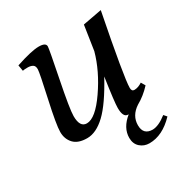

<svg xmlns="http://www.w3.org/2000/svg" viewBox="-141 -538 772 807"><g transform="rotate(-30 244.5 -134.5)"><path d="M356 159.2Q330.1 159.2 311.5 142.6Q293 126 293 97.2Q293 48.3 340.8 9.8H337.9Q314 9.8 314 -36.1Q314 -64 331.1 -179.2Q274.9 -76.2 229.5 -33.2Q184.1 9.8 140.1 9.8Q96.2 9.8 75.2 -12.7Q54.2 -35.2 54.2 -69.3Q54.2 -103.5 79.1 -215.8Q104 -328.1 104.5 -344.7Q105 -361.3 95.2 -367.2Q85.9 -373 70.3 -373Q54.7 -373 46.9 -371.1L42 -399.9Q120.1 -425.8 154.8 -425.8Q189.5 -425.8 189 -407.2Q189 -396 162.6 -264.2Q136.2 -132.3 136.2 -99.1Q136.2 -44.9 169.9 -44.9Q211.9 -44.9 268.6 -127Q325.2 -209 348.1 -292L366.2 -411.1L458 -428.2Q399.9 -132.3 399.9 -84Q399.9 -66.9 413.1 -66.9Q431.2 -66.9 451.2 -80.1L462.9 -60.1Q431.2 -25.9 395 -5.9Q351.1 22.9 351.1 69.3Q351.1 115.7 396 116.2Q425.8 115.7 464.8 85L477.1 99.1Q419.9 159.2 356 159.2Z"/></g></svg>

Font: Unna-Italic
Style: Italic
Weight: 400
Italic angle: -8°
Designer: Jorge de Buen U.
Foundry: Omnibus-Type
Version: Version 2.006;PS 002.006;hotconv 1.0.70;makeotf.lib2.5.58329